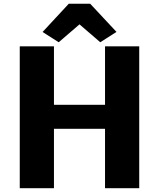

<svg xmlns="http://www.w3.org/2000/svg" viewBox="-20 -986 833 1006"><path d="M83.5 0V-743.2H262.7V-437H530.3V-743.2H709.5V0H530.3V-311H262.7V0ZM287.6 -764.6 203.1 -818.4 340.3 -966.3H452.6L590.3 -818.8L505.4 -764.6L396.5 -858.4Z"/></svg>

Font: HaufeMerriweatherSans
Style: Bold
Weight: 700
Designer: Eben Sorkin
Foundry: Eben Sorkin
Version: Version 1.56